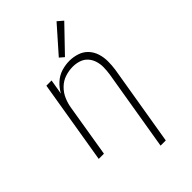

<svg xmlns="http://www.w3.org/2000/svg" viewBox="-285 -850 1146 1146"><g transform="rotate(-45 288.0 -277.0)"><path d="M351 205H395L480 -305Q485 -339 485 -373Q485 -407 475 -438.5Q465 -470 443 -493.5Q421 -517 389 -527.5Q357 -538 324 -538Q290 -538 256 -527.5Q222 -517 194.5 -492Q167 -467 150 -435L166 -530H122L34 0H78L133 -333Q138 -365 151.5 -396.5Q165 -428 190.5 -453Q216 -478 248.5 -488.5Q281 -499 314 -499Q314 -499 314 -499Q314 -499 314 -499Q341 -499 366.5 -490.5Q392 -482 409 -463Q426 -444 434 -418.5Q442 -393 441.5 -366Q441 -339 437 -311ZM321 -572 472 -729 437 -759 293 -596Z"/></g></svg>

Font: Iosevka Sparkle Extralight
Style: Italic
Weight: 200
Italic angle: -9°
Designer: Belleve Invis
Foundry: Belleve Invis
Version: Version 4.5.0; ttfautohint (v1.8.3)